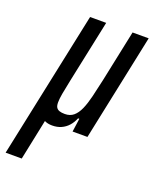

<svg xmlns="http://www.w3.org/2000/svg" viewBox="-182 -590 706 862"><g transform="rotate(20 170.5 -159.0)"><path d="M-50 192 98 -510H175L112 -211Q103 -169 98.5 -143Q94 -117 94 -101Q94 -85 99 -77Q104 -69 114 -65.5Q124 -62 140 -62Q165 -62 181.5 -76Q198 -90 209.5 -116Q221 -142 230 -179Q239 -216 249 -262L301 -510H378L271 0H200L209 -64H203Q194 -42 180 -26.5Q166 -11 147 -2.5Q128 6 104 6Q82 6 67 -2Q52 -10 45 -23L76 -44L27 192Z"/></g></svg>

Font: Saira ExtraCondensed SemiBold
Style: Italic
Weight: 600
Width: 2
Italic angle: -12°
Designer: Hector Gatti with collaboration of the Omnibus-Type team
Foundry: Omnibus-Type
Version: Version 1.101